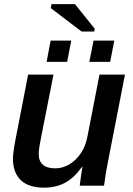

<svg xmlns="http://www.w3.org/2000/svg" viewBox="-20 -883 633 913"><path d="M370.6 -90.3Q332 -36.6 289.1 -13.7Q246.1 9.3 189.5 9.3Q116.2 9.3 78.9 -26.4Q41.5 -62 41.5 -129.4Q41.5 -138.7 43.2 -152.8Q44.9 -167 47.1 -182.6Q49.3 -198.2 51.8 -209.5L113.8 -528.3H234.4L175.3 -229.5Q164.1 -174.8 164.1 -151.4Q164.1 -82.5 242.7 -82.5Q278.3 -82.5 310.1 -101.6Q341.8 -120.6 364.5 -154.5Q387.2 -188.5 395.5 -232.4L453.1 -528.3H574.2L493.2 -112.8Q488.8 -92.3 484.1 -64Q479.5 -35.6 474.6 0H359.4Q359.4 -3.4 361.8 -21.5Q364.3 -39.6 367.2 -60.1Q370.1 -80.6 372.1 -90.3ZM523.4 -689.9 503.9 -588.9H404.8L424.8 -689.9ZM318.8 -689.9 299.3 -588.9H201.7L220.7 -689.9ZM430.7 -746.1 427.7 -732.9H368.2L221.2 -844.7L225.1 -863.3H336.4Z"/></svg>

Font: Arimo SemiBold
Style: Italic
Weight: 600
Italic angle: -12°
Version: Version 1.33